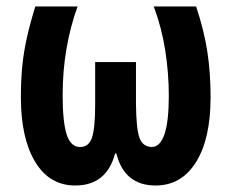

<svg xmlns="http://www.w3.org/2000/svg" viewBox="-20 -567 720 597"><path d="M589.8 -546.9Q614.7 -471.7 624.8 -406Q634.8 -340.3 634.8 -265.1Q634.8 -135.3 589.4 -62.7Q543.9 9.8 463.9 9.8Q366.7 9.8 341.8 -89.8H337.9Q311.5 9.8 213.9 9.8Q133.8 9.8 89.4 -63.7Q44.9 -137.2 44.9 -265.1Q44.9 -316.9 49.3 -361.3Q53.7 -405.8 63.7 -450.4Q73.7 -495.1 89.8 -546.9H221.2Q198.7 -484.9 186.8 -415.8Q174.8 -346.7 174.8 -271Q174.8 -188 187.3 -148.9Q199.7 -109.9 229 -109.9Q256.3 -109.9 266.1 -139.4Q275.9 -168.9 275.9 -241.2V-374H402.8V-241.2Q403.8 -166 413.6 -138.7Q423.3 -111.3 451.2 -109.9Q504.9 -109.9 504.9 -269Q504.9 -339.4 493.7 -410.9Q482.4 -482.4 458 -546.9Z"/></svg>

Font: Open Sans Condensed
Style: Bold
Weight: 700
Width: 3
Designer: Monotype Design Team
Foundry: Monotype Imaging Inc.
Version: Version 3.003; ttfautohint (v1.8.4)